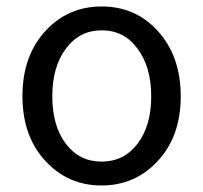

<svg xmlns="http://www.w3.org/2000/svg" viewBox="-20 -564 632 597"><path d="M295.9 12.7Q193.4 12.7 124 -60.5Q49.8 -137.7 49.8 -265.1Q49.8 -392.6 124 -470.7Q193.4 -543.9 295.9 -543.9Q399.4 -543.9 467.8 -470.7Q542 -391.6 542 -264.6Q542 -137.7 467.8 -60.5Q398.4 12.7 295.9 12.7ZM295.9 -61.5Q365.2 -61.5 407.7 -117.2Q450.2 -172.9 450.2 -264.6Q450.2 -356.4 407.2 -413.1Q366.2 -469.7 295.9 -469.7Q227.5 -469.7 185.1 -413.1Q142.6 -356.4 142.6 -264.6Q142.6 -172.9 184.6 -117.2Q226.6 -61.5 295.9 -61.5Z"/></svg>

Font: Bpmf GenSeki Gothic R
Style: R
Weight: 400
Foundry: But Ko
Version: Version 1.320